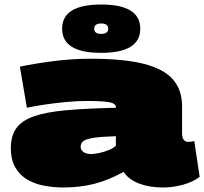

<svg xmlns="http://www.w3.org/2000/svg" viewBox="-20 -820 904 850"><path d="M28 -165Q28 -218 52 -252Q76 -286 130 -305Q184 -324 273.5 -332Q363 -340 493 -343V-345Q493 -363 461 -368Q429 -373 362 -373Q324 -373 274.5 -368.5Q225 -364 178 -357Q131 -350 99 -343L68 -525Q136 -539 217.5 -549.5Q299 -560 382 -560Q527 -560 616 -537.5Q705 -515 745.5 -468.5Q786 -422 786 -350V-233Q786 -210 793.5 -201Q801 -192 811 -192Q817 -192 825 -192.5Q833 -193 840 -196L864 -37Q833 -14 789.5 -2Q746 10 701 10Q641 10 595.5 -7.5Q550 -25 527 -59Q460 -22 397 -6Q334 10 259 10Q218 10 177 2.5Q136 -5 102.5 -24Q69 -43 48.5 -77.5Q28 -112 28 -165ZM337 -170Q337 -156 349.5 -147Q362 -138 384 -138Q397 -138 418.5 -142.5Q440 -147 461 -155.5Q482 -164 493 -175V-217Q426 -215 392.5 -209.5Q359 -204 348 -194.5Q337 -185 337 -170ZM428 -586Q255 -586 255 -693Q255 -800 428 -800Q601 -800 601 -693Q601 -586 428 -586ZM428 -670Q459 -670 459 -693Q459 -716 428 -716Q397 -716 397 -693Q397 -670 428 -670Z"/></svg>

Font: Georama ExtraExtended Black
Style: Regular
Weight: 900
Width: 8
Designer: Jean-Baptiste Levee
Foundry: Production Type
Version: Version 1.000